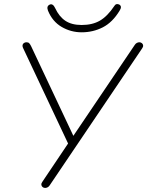

<svg xmlns="http://www.w3.org/2000/svg" viewBox="-20 -919 725 945"><path d="M189 -25 322 -223V-198L93 -684Q90 -691 91 -697Q92 -703 97.5 -707Q103 -711 110 -711Q119 -711 123.5 -706.5Q128 -702 133 -692L346 -240H334L644 -699Q648 -705 654 -708Q660 -711 666 -711Q673 -711 678.5 -706.5Q684 -702 684.5 -695Q685 -688 679 -680L224 -6Q220 0 214 3Q208 6 202 6Q195 6 189.5 1.5Q184 -3 183.5 -10Q183 -17 189 -25ZM216 -867Q212 -878 214 -885Q216 -892 224 -896Q232 -900 239 -895.5Q246 -891 251 -880Q271 -837 302 -816.5Q333 -796 382 -796Q435 -796 472 -817.5Q509 -839 543 -890Q547 -897 553 -898.5Q559 -900 566 -897Q574 -893 575 -885.5Q576 -878 569 -867Q534 -809 486 -784.5Q438 -760 382 -760Q329 -760 283.5 -786.5Q238 -813 216 -867Z"/></svg>

Font: SN Pro Thin
Style: Italic
Weight: 200
Italic angle: -9°
Designer: Tobias Whetton
Foundry: Supernotes
Version: Version 1.003;Glyphs 3.3 (3324)